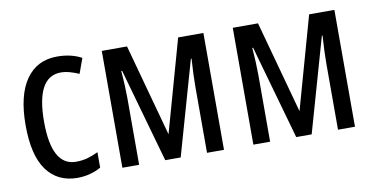

<svg xmlns="http://www.w3.org/2000/svg" viewBox="-60 -703 1697 869"><g transform="rotate(-10 789.0 -268.5)"><path d="M235 10Q144 10 94 -58Q44 -126 44 -265Q44 -402 94.5 -474.5Q145 -547 238 -547Q272 -547 300.5 -540Q329 -533 350 -521L325 -452Q305 -461 283.5 -467Q262 -473 242 -473Q129 -473 129 -266Q129 -63 241 -63Q269 -63 294 -70Q319 -77 343 -89V-18Q321 -5 292.5 2.5Q264 10 235 10Z M909 -537V0H831V-306Q831 -353 836 -432H833L710 0H639L517 -432H513Q516 -397 517.5 -364Q519 -331 519 -307V0H442V-537H558L674 -113L793 -537Z M1511 -537V0H1433V-306Q1433 -353 1438 -432H1435L1312 0H1241L1119 -432H1115Q1118 -397 1119.5 -364Q1121 -331 1121 -307V0H1044V-537H1160L1276 -113L1395 -537Z"/></g></svg>

Font: Avrile Sans Condensed
Style: Regular
Weight: 400
Width: 3
Designer: Monotype Design Team
Foundry: Monotype Imaging Inc.
Version: Version 2.001;September 10, 2019;FontCreator 11.5.0.2425 64-